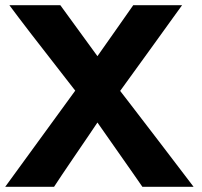

<svg xmlns="http://www.w3.org/2000/svg" viewBox="-20 -715 773 735"><path d="M0 0 268 -368 233 -413Q75 -615 16 -695H211L353 -500Q378 -536 425.5 -603Q473 -670 490 -695H677L643 -648Q628 -627 554 -524.5Q480 -422 440 -367L474 -323Q581 -184 721 0H525L491 -49L353 -246L320 -197Q303 -172 257 -104.5Q211 -37 187 0Z"/></svg>

Font: Coval
Style: Black
Weight: 1000
Foundry: Context Ltd
Version: Version 001.000